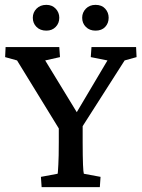

<svg xmlns="http://www.w3.org/2000/svg" viewBox="-20 -766 580 786"><path d="M490.2 -518.6 288.1 -202.1 318.4 -278.3V-184.6Q318.4 -153.3 318.8 -130.4Q319.3 -107.4 319.8 -91.8Q320.3 -76.2 321.3 -66.9Q322.3 -57.6 323.2 -54.7L391.6 -42L388.7 0H150.4L147.5 -42L215.8 -54.7Q216.8 -57.6 217.3 -66.9Q217.8 -76.2 218.8 -91.8Q219.7 -107.4 220.2 -130.4Q220.7 -153.3 220.7 -184.6V-278.3L244.1 -202.1L49.8 -518.6L1 -532.2L2.9 -573.2H222.7L225.6 -532.2L165 -518.6L302.7 -293H286.1L419.9 -518.6L351.6 -532.2L354.5 -573.2H537.1L539.1 -532.2ZM169.9 -640.6Q144.5 -640.6 129.4 -655.8Q114.3 -670.9 114.3 -693.4Q114.3 -714.8 129.4 -730.5Q144.5 -746.1 169.9 -746.1Q193.4 -746.1 208 -730.5Q222.7 -714.8 222.7 -693.4Q222.7 -670.9 208 -655.8Q193.4 -640.6 169.9 -640.6ZM371.1 -640.6Q346.7 -640.6 331.5 -655.8Q316.4 -670.9 316.4 -693.4Q316.4 -714.8 331.5 -730.5Q346.7 -746.1 371.1 -746.1Q396.5 -746.1 410.6 -730.5Q424.8 -714.8 424.8 -693.4Q424.8 -670.9 410.6 -655.8Q396.5 -640.6 371.1 -640.6Z"/></svg>

Font: Crimson Pro Medium
Style: Regular
Weight: 500
Designer: Jacques Le Bailly
Foundry: Baron von Fonthausen
Version: Version 1.003